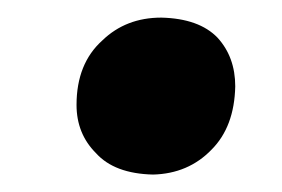

<svg xmlns="http://www.w3.org/2000/svg" viewBox="-20 -186 320 218"><path d="M163.1 -166Q206.1 -165 227.1 -143.1Q247.1 -121.1 247.1 -87.9Q246.1 -42 220.2 -16.1Q193.8 11.2 153.8 12.2Q109.9 11.2 88.9 -12.2Q66.9 -34.2 66.9 -66.9Q66.9 -113.8 96.2 -140.1Q123 -166 163.1 -166Z"/></svg>

Font: Autopia Bold Italic
Style: Bold Italic
Weight: 700
Italic angle: -104°
Designer: Antoine Gelgon
Foundry: Antoine Gelgon
Version: V.1.0